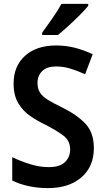

<svg xmlns="http://www.w3.org/2000/svg" viewBox="-20 -1009 542 988"><path d="M463 -247Q463 -152 399 -96.5Q335 -41 226 -41Q176 -41 128.5 -51Q81 -61 43 -80V-200Q85 -180 134 -164.5Q183 -149 231 -149Q288 -149 314.5 -175Q341 -201 341 -240Q341 -284 307 -310.5Q273 -337 210 -369Q172 -387 135 -412.5Q98 -438 74 -478Q50 -518 50 -579Q50 -669 109 -722Q168 -775 269 -775Q318 -775 364 -763.5Q410 -752 457 -730L418 -627Q376 -646 340.5 -656.5Q305 -667 268 -667Q222 -667 197.5 -643.5Q173 -620 173 -582Q173 -553 185.5 -533Q198 -513 226 -495.5Q254 -478 298 -457Q377 -418 420 -372Q463 -326 463 -247ZM434 -979Q419 -960 391 -932Q363 -904 332.5 -876Q302 -848 278 -829H197V-841Q221 -874 249.5 -914.5Q278 -955 296 -989H434Z"/></svg>

Font: Noto Sans Tamil UI SemiCondensed SemiBold
Style: Regular
Weight: 600
Width: 4
Designer: Jelle Bosma - Monotype Design Team
Foundry: Monotype Imaging Inc.
Version: Version 2.004; ttfautohint (v1.8.4.7-5d5b)